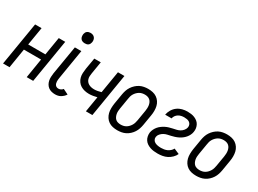

<svg xmlns="http://www.w3.org/2000/svg" viewBox="-38 -1364 2688 2003"><g transform="rotate(30 1306.5 -362.5)"><path d="M0 0 86 -520H164L128 -303H335L371 -520H449L363 0H285L323 -234H116L78 0Z M630 8Q608 8 586.5 2.5Q565 -3 548.5 -15.5Q532 -28 521.5 -46Q511 -64 506.5 -85Q502 -106 503 -128.5Q504 -151 507 -173L565 -520H643L584 -162Q582 -151 581 -139.5Q580 -128 580.5 -117.5Q581 -107 584 -96.5Q587 -86 593 -78Q599 -70 609 -65.5Q619 -61 631 -61Q645 -61 658.5 -67.5Q672 -74 682 -87L745 -56Q736 -41 723 -29Q710 -17 695 -8Q680 1 663 4.5Q646 8 630 8ZM633 -608Q618 -608 604.5 -613Q591 -618 582.5 -629.5Q574 -641 572 -655.5Q570 -670 572 -685Q574 -695 579 -705Q584 -715 593 -721.5Q602 -728 612.5 -730.5Q623 -733 633 -733Q648 -733 661.5 -727.5Q675 -722 683.5 -710.5Q692 -699 694.5 -684.5Q697 -670 694 -655Q692 -645 687 -635Q682 -625 673 -618.5Q664 -612 653.5 -610Q643 -608 633 -608Z M998 0 1029 -187Q1006 -181 981.5 -177Q957 -173 934 -173Q907 -173 881 -179Q855 -185 833.5 -198Q812 -211 797 -232Q782 -253 775.5 -278Q769 -303 770.5 -330.5Q772 -358 776 -385L799 -520H877L853 -374Q850 -356 849 -338.5Q848 -321 852.5 -305Q857 -289 867 -276.5Q877 -264 891.5 -256Q906 -248 923 -244.5Q940 -241 957 -241Q978 -241 998.5 -245Q1019 -249 1040 -255L1084 -520H1162L1076 0Z M1379 8Q1350 8 1323 2Q1296 -4 1274 -19Q1252 -34 1237.5 -56.5Q1223 -79 1216.5 -105Q1210 -131 1210.5 -159.5Q1211 -188 1215 -216L1236 -342Q1240 -366 1248 -390.5Q1256 -415 1270.5 -437Q1285 -459 1305 -477.5Q1325 -496 1348 -507.5Q1371 -519 1396 -523.5Q1421 -528 1445 -528Q1474 -528 1501 -522Q1528 -516 1550 -501Q1572 -486 1587 -463.5Q1602 -441 1608 -415Q1614 -389 1614 -360.5Q1614 -332 1609 -304L1588 -178Q1584 -154 1576 -129.5Q1568 -105 1554 -83Q1540 -61 1520 -42.5Q1500 -24 1477 -12.5Q1454 -1 1428.5 3.5Q1403 8 1379 8ZM1380 -61Q1396 -61 1412.5 -64.5Q1429 -68 1444 -77Q1459 -86 1471 -99Q1483 -112 1491.5 -126.5Q1500 -141 1504.5 -157Q1509 -173 1512 -189L1533 -315Q1536 -332 1536.5 -349.5Q1537 -367 1534.5 -383Q1532 -399 1525 -414Q1518 -429 1506 -439.5Q1494 -450 1478 -454.5Q1462 -459 1445 -459Q1429 -459 1412.5 -455.5Q1396 -452 1381 -443Q1366 -434 1353.5 -421Q1341 -408 1332.5 -393.5Q1324 -379 1319.5 -363Q1315 -347 1313 -331L1292 -205Q1289 -188 1288 -170.5Q1287 -153 1290 -137Q1293 -121 1300 -106Q1307 -91 1318.5 -80.5Q1330 -70 1346.5 -65.5Q1363 -61 1380 -61Z M1866 8Q1842 8 1819 5.5Q1796 3 1774.5 -4.5Q1753 -12 1734.5 -24.5Q1716 -37 1704 -55.5Q1692 -74 1687.5 -97Q1683 -120 1686 -143Q1690 -164 1699.5 -183.5Q1709 -203 1723 -219.5Q1737 -236 1755 -249Q1773 -262 1792 -271.5Q1811 -281 1831.5 -287Q1852 -293 1872.5 -297.5Q1893 -302 1913.5 -306.5Q1934 -311 1953 -321.5Q1972 -332 1986 -349.5Q2000 -367 2004 -387Q2007 -404 2001 -419.5Q1995 -435 1982 -444Q1969 -453 1952.5 -456Q1936 -459 1919 -459Q1902 -459 1884.5 -455.5Q1867 -452 1850.5 -442Q1834 -432 1823 -416.5Q1812 -401 1809 -383H1732V-384Q1737 -414 1754.5 -443.5Q1772 -473 1798.5 -492.5Q1825 -512 1856.5 -520Q1888 -528 1919 -528Q1941 -528 1963 -525Q1985 -522 2004.5 -514Q2024 -506 2040.5 -493Q2057 -480 2067 -461.5Q2077 -443 2080.5 -421.5Q2084 -400 2080 -377Q2077 -357 2067.5 -337.5Q2058 -318 2044 -301.5Q2030 -285 2012.5 -272Q1995 -259 1975.5 -249.5Q1956 -240 1935.5 -233.5Q1915 -227 1895 -222.5Q1875 -218 1854.5 -213.5Q1834 -209 1815 -198.5Q1796 -188 1781 -171Q1766 -154 1763 -134Q1760 -115 1769 -99Q1778 -83 1794 -75Q1810 -67 1828.5 -64Q1847 -61 1867 -61Q1885 -61 1903 -64Q1921 -67 1938 -74.5Q1955 -82 1970.5 -95.5Q1986 -109 1994 -126L2059 -98Q2048 -72 2025.5 -50Q2003 -28 1977 -15Q1951 -2 1922.5 3Q1894 8 1866 8Z M2329 8Q2300 8 2273 2Q2246 -4 2224 -19Q2202 -34 2187.5 -56.5Q2173 -79 2166.5 -105Q2160 -131 2160.5 -159.5Q2161 -188 2165 -216L2186 -342Q2190 -366 2198 -390.5Q2206 -415 2220.5 -437Q2235 -459 2255 -477.5Q2275 -496 2298 -507.5Q2321 -519 2346 -523.5Q2371 -528 2395 -528Q2424 -528 2451 -522Q2478 -516 2500 -501Q2522 -486 2537 -463.5Q2552 -441 2558 -415Q2564 -389 2564 -360.5Q2564 -332 2559 -304L2538 -178Q2534 -154 2526 -129.5Q2518 -105 2504 -83Q2490 -61 2470 -42.5Q2450 -24 2427 -12.5Q2404 -1 2378.5 3.5Q2353 8 2329 8ZM2330 -61Q2346 -61 2362.5 -64.5Q2379 -68 2394 -77Q2409 -86 2421 -99Q2433 -112 2441.5 -126.5Q2450 -141 2454.5 -157Q2459 -173 2462 -189L2483 -315Q2486 -332 2486.5 -349.5Q2487 -367 2484.5 -383Q2482 -399 2475 -414Q2468 -429 2456 -439.5Q2444 -450 2428 -454.5Q2412 -459 2395 -459Q2379 -459 2362.5 -455.5Q2346 -452 2331 -443Q2316 -434 2303.5 -421Q2291 -408 2282.5 -393.5Q2274 -379 2269.5 -363Q2265 -347 2263 -331L2242 -205Q2239 -188 2238 -170.5Q2237 -153 2240 -137Q2243 -121 2250 -106Q2257 -91 2268.5 -80.5Q2280 -70 2296.5 -65.5Q2313 -61 2330 -61Z"/></g></svg>

Font: Iosevka QP
Style: Italic
Weight: 400
Italic angle: -9°
Designer: Belleve Invis
Foundry: Belleve Invis
Version: Version 20.0.0; ttfautohint (v1.8.4)